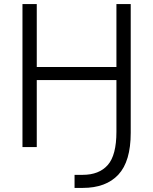

<svg xmlns="http://www.w3.org/2000/svg" viewBox="-20 -720 750 940"><path d="M90 -700H160V-392H550V-700H620V-70Q620 70 559.5 135Q499 200 385 200H345V136H385Q465 136 507.5 88Q550 40 550 -75V-328H160V0H90Z"/></svg>

Font: PT Root UI
Style: Regular
Weight: 400
Designer: Vitaly Kuzmin
Foundry: ParaType Ltd.
Version: Version 2.001G